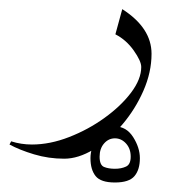

<svg xmlns="http://www.w3.org/2000/svg" viewBox="-76 -188 373 410"><path d="M-55.7 120.6 -52.2 113.8Q-30.8 120.6 -7.8 120.6Q30.8 120.6 71.5 104.7Q112.3 88.9 147.2 63.7Q182.1 38.6 203.9 9.8Q225.6 -19 225.6 -44.9Q225.6 -57.6 209.5 -80.3Q193.4 -103 170.4 -114.7L185.1 -168.5Q247.6 -128.4 247.6 -73.2Q247.6 -33.7 230.2 5.9Q212.9 45.4 184.8 78.4Q156.7 111.3 124 131.1Q91.3 150.9 61 150.9Q27.8 150.9 -3.2 141.6Q-34.2 132.3 -55.7 120.6ZM169.4 201.7Q139.2 201.7 128.2 188Q117.2 174.3 117.2 149.9Q117.2 127.4 131.3 104.7Q145.5 82 169.4 82Q193.8 82 208.3 104.7Q222.7 127.4 222.7 149.9Q222.7 174.3 211.2 188Q199.7 201.7 169.4 201.7ZM169.4 172.4Q183.1 172.4 193.1 167.7Q203.1 163.1 203.1 146.5Q203.1 129.4 193.1 118.4Q183.1 107.4 169.4 107.4Q155.8 107.4 146.2 118.4Q136.7 129.4 136.7 146.5Q136.7 164.6 146.2 168.5Q155.8 172.4 169.4 172.4Z"/></svg>

Font: Lateef ExtraLight
Style: Regular
Weight: 200
Designer: SIL International
Foundry: SIL International
Version: Version 4.200